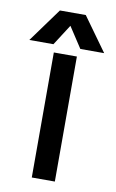

<svg xmlns="http://www.w3.org/2000/svg" viewBox="-134 -695 447 738"><g transform="rotate(10 89.0 -325.5)"><path d="M-57 -519 39 -651H140L235 -519H142L89 -600L37 -519ZM134 0H44V-488H134Z"/></g></svg>

Font: Teko Regular
Style: Regular
Weight: 400
Designer: Manushi Parikh, Jonny Pinhorn
Foundry: Indian Type Foundry
Version: Version 1.105;PS 1.0;hotconv 1.0.78;makeotf.lib2.5.61930; tt